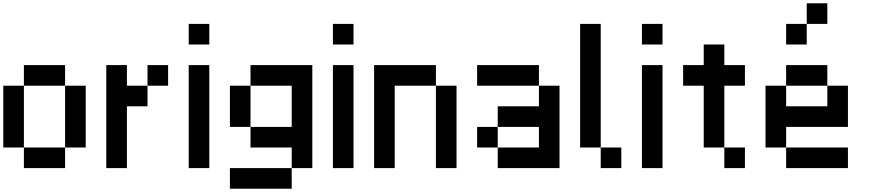

<svg xmlns="http://www.w3.org/2000/svg" viewBox="-20 -1020 5290 1165"><path d="M0 -125V-500H125V-125ZM500 -125H375V-500H500ZM125 -125H375V0H125ZM125 -500V-625H375V-500Z M625 0V-625H750V-500H875V-375H750V0ZM875 -500V-625H1000V-500Z M1125 0V-625H1250V0ZM1125 -750V-875H1250V-750Z M1375 125V0H1750V125ZM1375 -250V-500H1500V-250ZM1500 -250H1750V-500H1500V-625H1875V0H1750V-125H1500Z M2000 0V-625H2125V0ZM2000 -750V-875H2125V-750Z M2250 0V-625H2625V-500H2375V0ZM2750 0H2625V-500H2750Z M2875 -125V-250H3000V-125ZM2875 -500V-625H3250V-500ZM3000 -250V-375H3250V-500H3375V0H3000V-125H3250V-250Z M3500 -125V-875H3625V-125ZM3625 -125H3750V0H3625Z M3875 0V-625H4000V0ZM3875 -750V-875H4000V-750Z M4125 -500V-625H4250V-750H4375V-625H4500V-500H4375V-125H4250V-500ZM4375 -125H4500V0H4375Z M4625 -125V-500H4750V-375H5000V-500H5125V-250H4750V-125ZM4750 -125H5125V0H4750ZM4750 -500V-625H5000V-500ZM4750 -750V-875H4875V-750ZM4875 -875V-1000H5000V-875Z"/></svg>

Font: Galmuri7 Regular
Style: Regular
Weight: 400
Designer: Lee Minseo (quiple)
Version: Version 2.399;hotconv 1.1.1;makeotfexe 2.6.0 DEVELOPMENT